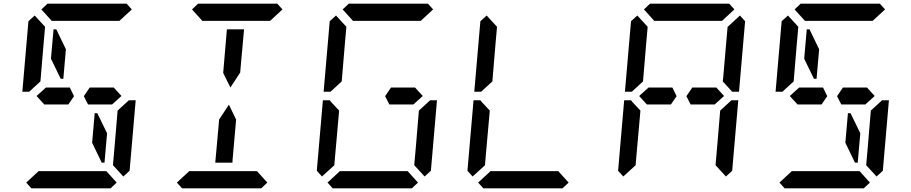

<svg xmlns="http://www.w3.org/2000/svg" viewBox="-20 -1020 4936 1040"><path d="M220 -454 178 -500 229 -546H332H358L381 -499L350 -454H234ZM323 -593H309L256 -702L270 -861H285L337 -753ZM204 -969 237 -1000H666L694 -969L627 -907H625H490H397H262H260ZM493 -407H507L560 -298L546 -139H531L479 -247ZM612 -31 579 0H150L122 -31L189 -93H191H326H419H554H556ZM617 -421 678 -477H715L682 -95L648 -64L592 -125L593 -139L600 -218ZM199 -579 138 -523H101L134 -905L168 -936L224 -875L223 -861L216 -782ZM596 -546 638 -500 587 -454H574H497H457L434 -499L466 -546H492Z M1240 -157 1239 -139H1146L1163 -327L1167 -373L1220 -453L1259 -372L1255 -327ZM1020 -969 1053 -1000H1482L1510 -969L1443 -907H1441H1306H1213H1078H1076ZM1209 -861H1302L1285 -673L1281 -627L1228 -546L1189 -625L1193 -673ZM1428 -31 1395 0H966L938 -31L1005 -93H1007H1142H1235H1370H1372Z M1836 -969 1869 -1000H2298L2326 -969L2259 -907H2257H2122H2029H1894H1892ZM1724 -64 1696 -95 1729 -477H1766L1774 -467L1817 -421L1799 -218L1792 -139L1791 -125ZM2244 -31 2211 0H1782L1754 -31L1821 -93H1823H1958H2051H2186H2188ZM2249 -421 2310 -477H2347L2314 -95L2280 -64L2224 -125L2225 -139L2232 -218ZM1831 -579 1770 -523H1733L1766 -905L1800 -936L1856 -875L1855 -861L1848 -782ZM2228 -546 2270 -500 2219 -454H2206H2129H2089L2066 -499L2098 -546H2124Z M2540 -64 2512 -95 2545 -477H2582L2590 -467L2633 -421L2615 -218L2608 -139L2607 -125ZM3060 -31 3027 0H2598L2570 -31L2637 -93H2639H2774H2867H3002H3004ZM2647 -579 2586 -523H2549L2582 -905L2616 -936L2672 -875L2671 -861L2664 -782Z M3484 -454 3442 -500 3493 -546H3596H3622L3645 -499L3614 -454H3498ZM3468 -969 3501 -1000H3930L3958 -969L3891 -907H3889H3754H3661H3526H3524ZM3356 -64 3328 -95 3361 -477H3398L3406 -467L3449 -421L3431 -218L3424 -139L3423 -125ZM3881 -421 3942 -477H3979L3946 -95L3912 -64L3856 -125L3857 -139L3864 -218ZM3988 -936 4016 -905 3983 -523H3946L3895 -579L3898 -607L3913 -782L3920 -861L3921 -874ZM3463 -579 3402 -523H3365L3398 -905L3432 -936L3488 -875L3487 -861L3480 -782ZM3860 -546 3902 -500 3851 -454H3838H3761H3721L3698 -499L3730 -546H3756Z M4300 -454 4258 -500 4309 -546H4412H4438L4461 -499L4430 -454H4314ZM4403 -593H4389L4336 -702L4350 -861H4365L4417 -753ZM4284 -969 4317 -1000H4746L4774 -969L4707 -907H4705H4570H4477H4342H4340ZM4573 -407H4587L4640 -298L4626 -139H4611L4559 -247ZM4692 -31 4659 0H4230L4202 -31L4269 -93H4271H4406H4499H4634H4636ZM4697 -421 4758 -477H4795L4762 -95L4728 -64L4672 -125L4673 -139L4680 -218ZM4279 -579 4218 -523H4181L4214 -905L4248 -936L4304 -875L4303 -861L4296 -782ZM4676 -546 4718 -500 4667 -454H4654H4577H4537L4514 -499L4546 -546H4572Z"/></svg>

Font: DSEG14 Classic Mini
Style: Italic
Weight: 400
Italic angle: -5°
Designer: Keshikan(Twitter:@keshinomi_88pro)
Version: Version 0.46